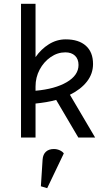

<svg xmlns="http://www.w3.org/2000/svg" viewBox="-20 -720 548 1005"><path d="M90 0V-700H166V-421Q195 -463 236 -488.5Q277 -514 324 -514Q392 -514 429.5 -480.5Q467 -447 467 -385Q467 -334 435 -293Q403 -252 346 -224L478 0H390L274 -197Q249 -190 222 -185.5Q195 -181 166 -178V0ZM166 -245Q268 -254 329.5 -290Q391 -326 391 -380Q391 -411 372.5 -428.5Q354 -446 322 -446Q281 -446 245 -421Q209 -396 187.5 -355.5Q166 -315 166 -267ZM227 265 194 255 203 115Q205 88 220.5 74Q236 60 262 60Q278 60 292.5 66.5Q307 73 314 83Z"/></svg>

Font: Imprima
Style: Regular
Weight: 400
Designer: Eduardo Tunni
Foundry: Eduardo Tunni
Version: Version 1.002; ttfautohint (v1.8.4.7-5d5b);gftools[0.9.23]